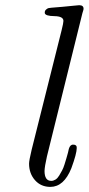

<svg xmlns="http://www.w3.org/2000/svg" viewBox="-20 -714 344 745"><path d="M92.8 -79.1Q92.8 -91.3 103 -133.8L219.2 -597.2Q226.1 -625 226.1 -632.8Q226.1 -650.9 190.9 -651.4Q155.8 -651.9 153.8 -663.1Q152.8 -671.9 158.9 -677Q165 -682.1 168.5 -682.6Q171.9 -683.1 180.2 -684.1Q195.3 -685.1 221.7 -687.5Q248 -689.9 266.6 -691.9Q285.2 -693.8 287.1 -693.8Q304.2 -693.8 304.2 -680.2Q304.2 -676.3 302 -670.2Q299.8 -664.1 299.8 -663.1L162.1 -106.9Q153.3 -67.9 152.8 -50.8Q152.8 -12.2 178.7 -12.2Q178.7 -12.2 179.2 -12.2Q187 -12.2 195.1 -17.1Q203.1 -22 209.5 -32.5Q215.8 -43 220.9 -52.5Q226.1 -62 230.5 -76.4Q234.9 -90.8 237.5 -99.4Q240.2 -107.9 243.7 -121.3Q247.1 -134.8 247.1 -136.2Q252 -153.3 264.2 -152.8Q278.3 -152.8 277.8 -140.1Q277.8 -118.2 256.8 -61Q228 10.7 175.8 11.2Q138.7 11.2 115.7 -14.9Q92.8 -41 92.8 -79.1Z"/></svg>

Font: CMU Classical Serif
Style: Italic
Weight: 500
Italic angle: -14.04°
Version: Version 0.7.0